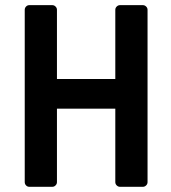

<svg xmlns="http://www.w3.org/2000/svg" viewBox="-20 -719 658 739"><path d="M75.2 -18.1V-681.2Q75.2 -688.5 80.3 -693.8Q85.4 -699.2 92.8 -699.2H181.2Q188.5 -699.2 193.8 -693.8Q199.2 -688.5 199.2 -681.2V-415H423.8V-681.2Q423.8 -688.5 429.2 -693.8Q434.6 -699.2 441.9 -699.2H529.8Q537.1 -699.2 542.5 -693.8Q547.9 -688.5 547.9 -681.2V-18.1Q547.9 -10.7 542.5 -5.4Q537.1 0 529.8 0H441.9Q434.6 0 429.2 -5.4Q423.8 -10.7 423.8 -18.1V-300.8H199.2V-18.1Q199.2 -10.7 193.8 -5.4Q188.5 0 181.2 0H92.8Q85.4 0 80.3 -5.4Q75.2 -10.7 75.2 -18.1Z"/></svg>

Font: Fragment Mono
Style: Bold
Weight: 700
Designer: Wei Huang based on Nimbus Sans by URW Studio, based on Helvetica by Max Miedinger.
Foundry: Wei Huang
Version: Version 1.011